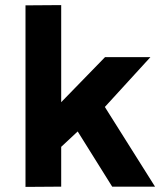

<svg xmlns="http://www.w3.org/2000/svg" viewBox="-20 -732 628 753"><path d="M177 -116 102 -210 392 -508H570L335 -251L311 -241ZM80 1V-711L220 -712V0ZM420 0 245 -280 367 -351 588 0Z"/></svg>

Font: Inclusive Sans
Style: Regular
Weight: 400
Designer: Olivia King
Foundry: Olivia King
Version: Version 2.004